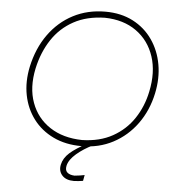

<svg xmlns="http://www.w3.org/2000/svg" viewBox="-60 -781 940 1036"><g transform="rotate(5 409.5 -262.5)"><path d="M403 9Q316.5 9 250 -23Q183.5 -55 141.5 -110.8Q99.5 -166.5 85.2 -239Q71 -311.5 88 -393Q110 -495 163.5 -569.5Q217 -644 295 -684.5Q373 -725 469 -725Q554 -725 618.8 -691.5Q683.5 -658 724.2 -599.5Q765 -541 778.2 -466.2Q791.5 -391.5 774 -309Q754 -215 702 -143.2Q650 -71.5 573.5 -31.2Q497 9 403 9ZM403 -24Q498.5 -26 568.5 -65Q638.5 -104 682 -169.5Q725.5 -235 742 -316Q764.5 -422.5 736.8 -506.8Q709 -591 639.8 -640.5Q570.5 -690 469 -692Q371.5 -690 300.5 -651.2Q229.5 -612.5 184.5 -544.5Q139.5 -476.5 120 -387Q98 -282 127.8 -200.8Q157.5 -119.5 228.8 -72.8Q300 -26 403 -24ZM379 200Q335.5 200 314.5 176.2Q293.5 152.5 301 118Q308.5 82.5 340.5 53.8Q372.5 25 439 -10L441 -20H457L464 0Q416 23 377.8 55.5Q339.5 88 332 122Q327 146.5 340.5 158.2Q354 170 380 171Q393 170 409 167.5Q425 165 434 163L428 195Q419 196.5 404.2 198.2Q389.5 200 379 200Z"/></g></svg>

Font: Commissioner Flair Thin
Style: Italic
Weight: 100
Italic angle: -12°
Designer: Kostas Bartsokas
Foundry: Kostas Bartsokas
Version: Version 1.000; ttfautohint (v1.8.3)